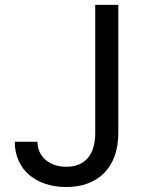

<svg xmlns="http://www.w3.org/2000/svg" viewBox="-20 -747 585 777"><path d="M365.4 -727.3V-208.5C365.4 -119.7 323.2 -72.1 248.6 -72.1C180.8 -72.1 132.1 -111.9 131.7 -173.3H39.8C39.8 -58.6 127.8 9.9 248.2 9.9C376.4 9.9 458.8 -68.9 458.8 -208.5V-727.3Z"/></svg>

Font: GiG Sans Text
Style: Regular
Weight: 400
Designer: Andreas Faust
Version: Version 1.100;FEAKit 1.0